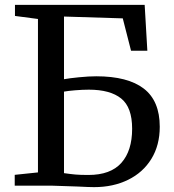

<svg xmlns="http://www.w3.org/2000/svg" viewBox="-20 -763 715 789"><path d="M298.5 3.5Q211 0 193.5 0H40.5V-44.5L136 -54.5V-685L41.5 -697.5V-743H574.5L585.5 -554.5H518.5L484.5 -687.5L243 -695V-437.5Q264 -441.5 304.8 -445.5Q345.5 -449.5 375.5 -449.5Q505 -449.5 570.8 -399Q636.5 -348.5 636.5 -242Q636.5 -166 602 -110Q567.5 -54 506.2 -24Q445 6 366.5 6Q347.5 6 298.5 3.5ZM523 -234Q523 -322 478 -358.2Q433 -394.5 345 -394.5Q319.5 -394.5 289 -392Q258.5 -389.5 243 -386.5V-51.5Q270.5 -47.5 289.8 -45.8Q309 -44 343.5 -44Q434.5 -44 478.8 -93.8Q523 -143.5 523 -234Z"/></svg>

Font: Merriweather 12pt
Style: Regular
Weight: 400
Designer: Eben Sorkin
Foundry: Eben Sorkin
Version: Version 2.100